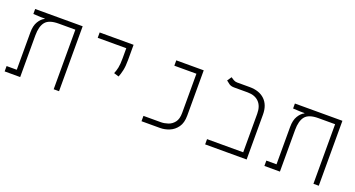

<svg xmlns="http://www.w3.org/2000/svg" viewBox="-42 -1120 3014 1628"><g transform="rotate(20 1465.0 -306.0)"><path d="M505.4 0H457V-537.6H306.2Q219.7 -537.6 187.3 -497.6Q154.8 -457.5 154.8 -376V0H14.6V-48.3H106.4V-385.3Q106.4 -446.8 129.2 -483.6Q151.9 -520.5 180.7 -534.2V-537.6H145.5L76.7 -541V-585.9H505.4Z M937 -290 892.1 -303.7Q903.3 -330.1 909.9 -361.1Q916.5 -392.1 916.5 -448.2V-537.6H658.7V-585.9H964.8V-448.2Q964.8 -392.1 956.5 -354.2Q948.2 -316.4 937 -290Z M1249.5 0V-48.3H1406.7Q1437 -48.3 1470.2 -59.3Q1503.4 -70.3 1526.4 -99.6Q1549.3 -128.9 1549.3 -183.6V-537.6H1350.1V-585.9H1597.7V-177.7Q1597.7 -111.8 1569.8 -73Q1542 -34.2 1500.5 -17.1Q1459 0 1417.5 0Z M1823.7 0V-47.4H2149.9V-395Q2149.9 -463.9 2113.5 -500.7Q2077.1 -537.6 2012.2 -537.6H1889.2Q1860.8 -537.6 1843.5 -549.8Q1826.2 -562 1813.5 -573.2L1839.8 -611.8Q1851.1 -603.5 1866.2 -594.7Q1881.3 -585.9 1899.4 -585.9H2012.2Q2099.6 -585.9 2148.9 -538.6Q2198.2 -491.2 2198.2 -404.8V0Z M2849.1 0H2800.8V-537.6H2649.9Q2563.5 -537.6 2531 -497.6Q2498.5 -457.5 2498.5 -376V0H2358.4V-48.3H2450.2V-385.3Q2450.2 -446.8 2472.9 -483.6Q2495.6 -520.5 2524.4 -534.2V-537.6H2489.3L2420.4 -541V-585.9H2849.1Z"/></g></svg>

Font: Cascadia Code NF ExtraLight
Style: Regular
Weight: 200
Monospace: yes
Designer: Aaron Bell
Foundry: Saja Typeworks
Version: Version 2404.023; ttfautohint (v1.8.4)